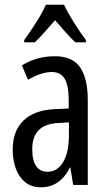

<svg xmlns="http://www.w3.org/2000/svg" viewBox="-20 -786 456 816"><path d="M213 -547Q289 -547 321 -499Q353 -451 353 -362V0H291L279 -74H277Q235 10 154 10Q113 10 86 -12.5Q59 -35 46.5 -71.5Q34 -108 34 -150Q34 -230 80 -274Q126 -318 211 -322L272 -325V-360Q272 -422 255 -451Q238 -480 200 -480Q156 -480 99 -447L73 -508Q136 -547 213 -547ZM225 -263Q117 -257 117 -152Q117 -103 134 -79.5Q151 -56 182 -56Q224 -56 248.5 -97.5Q273 -139 273 -212V-266ZM252 -766Q268 -732 294 -690.5Q320 -649 345 -616V-606H300Q279 -626 258 -650Q237 -674 214 -700Q191 -674 168.5 -648.5Q146 -623 128 -606H83V-616Q110 -653 135.5 -693.5Q161 -734 175 -766Z"/></svg>

Font: Noto Sans Hebrew ExtraCondensed
Style: Regular
Weight: 400
Width: 2
Designer: Monotype Design Team
Foundry: Monotype Imaging Inc.
Version: Version 2.004; ttfautohint (v1.8.4.7-5d5b)